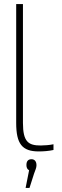

<svg xmlns="http://www.w3.org/2000/svg" viewBox="-20 -730 304 937"><path d="M179 -20C119 -20 92 -37 92 -130V-710H59V-130C59 -28 88 9 169 9C193 9 218 7 241 2V-26C223 -22 196 -20 179 -20ZM105 187H124L146 118C153 98 158 89 158 77V76C158 57 148 47 134 47C117 47 109 57 109 75V76C109 86 112 96 122 101Z"/></svg>

Font: LT Wave Text Thin
Style: Regular
Weight: 100
Designer: Daniel Lyons
Version: Version 2.5 (Glyphs App)